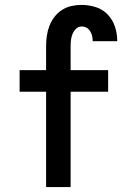

<svg xmlns="http://www.w3.org/2000/svg" viewBox="-20 -763 540 783"><path d="M168 0V-389H60V-477H168V-575Q168 -596 171 -617Q174 -638 181.5 -657.5Q189 -677 202 -694Q215 -711 233 -722.5Q251 -734 271.5 -738.5Q292 -743 313 -743Q342 -743 370.5 -734Q399 -725 419 -704Q439 -683 448.5 -655Q458 -627 458 -598V-595H358V-596Q358 -607 355.5 -617Q353 -627 347.5 -636Q342 -645 333 -650Q324 -655 313 -655Q300 -655 290.5 -646Q281 -637 276 -625Q271 -613 269.5 -600.5Q268 -588 268 -575V-477H421V-389H268V0Z"/></svg>

Font: Iosevka Term Curly Semibold
Style: Regular
Weight: 600
Designer: Belleve Invis
Foundry: Belleve Invis
Version: Version 32.3.0